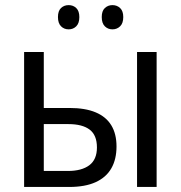

<svg xmlns="http://www.w3.org/2000/svg" viewBox="-20 -742 717 762"><path d="M75.7 0V-535.6H153.8V-313.5H255.4Q318.4 -313.5 359.6 -296.1Q400.9 -278.8 421.6 -244.9Q442.4 -210.9 442.4 -160.6Q442.4 -109.9 421.9 -74Q401.4 -38.1 359.6 -19Q317.9 0 254.4 0ZM153.8 -63.5H249.5Q304.2 -63.5 334.5 -86.2Q364.7 -108.9 364.7 -156.7Q364.7 -205.6 335.9 -227.5Q307.1 -249.5 251 -249.5H153.8ZM523.9 0V-535.6H601.6V0ZM210 -674.3Q210 -698.7 222.2 -710.2Q234.4 -721.7 252.4 -721.7Q270.5 -721.7 282.7 -710Q294.9 -698.2 294.9 -674.3Q294.9 -649.9 282.7 -637.7Q270.5 -625.5 252.4 -625.5Q234.4 -625.5 222.2 -637.7Q210 -649.9 210 -674.3ZM383.8 -674.3Q383.8 -698.7 396.2 -710.2Q408.7 -721.7 426.3 -721.7Q444.3 -721.7 456.8 -710Q469.2 -698.2 469.2 -674.3Q469.2 -649.9 456.8 -637.7Q444.3 -625.5 426.3 -625.5Q408.2 -625.5 396 -637.7Q383.8 -649.9 383.8 -674.3Z"/></svg>

Font: Open Sans SemiCondensed
Style: Regular
Weight: 400
Width: 4
Designer: Monotype Design Team
Foundry: Monotype Imaging Inc.
Version: Version 3.000